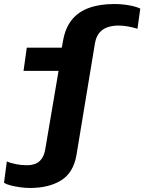

<svg xmlns="http://www.w3.org/2000/svg" viewBox="-51 -748 717 954"><path d="M98 186Q75 186 49.5 182.5Q24 179 2.5 173.5Q-19 168 -31 160L-17 54Q0 62 27.5 67.5Q55 73 82 73Q104 73 123 66.5Q142 60 156 41Q170 22 175 -13L240 -396H66L82 -511H256L262 -544Q273 -608 305 -648.5Q337 -689 390.5 -708.5Q444 -728 517 -728Q555 -728 591 -721.5Q627 -715 646 -705L632 -605Q607 -613 583 -617Q559 -621 537 -621Q509 -621 484.5 -613Q460 -605 443.5 -586Q427 -567 421 -534L329 22Q314 110 253 148Q192 186 98 186Z"/></svg>

Font: Chivo Mono
Style: Bold Italic
Weight: 700
Italic angle: -8.05°
Monospace: yes
Version: Version 1.008